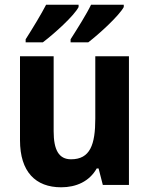

<svg xmlns="http://www.w3.org/2000/svg" viewBox="-20 -786 635 816"><path d="M506 -756V-766H367C349 -728 310 -666 280 -619V-606H355C402 -642 486 -719 506 -756ZM314 -756V-766H176C156 -727 119 -666 89 -619V-606H162C212 -644 294 -718 314 -756ZM528 -547H385V-282C385 -171 363 -109 282 -109C230 -109 208 -149 208 -228V-547H65V-190C65 -56 131 10 240 10C304 10 360 -15 391 -70H399L417 0H528Z"/></svg>

Font: Noto Sans Thai Looped SemiCondensed
Style: Bold
Weight: 700
Width: 4
Designer: Sasikarn Vongin, Ben Mitchell
Foundry: The Fontpad Ltd
Version: Version 1.001